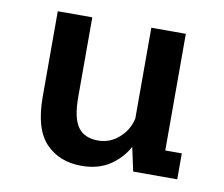

<svg xmlns="http://www.w3.org/2000/svg" viewBox="-63 -576 775 663"><g transform="rotate(10 325.0 -244.0)"><path d="M261 11.5Q183 11.5 135.8 -38.2Q88.5 -88 88.5 -200.5V-500H209.5V-219.5Q209.5 -147 232 -115.8Q254.5 -84.5 302.5 -84.5Q344.5 -84.5 376.2 -113Q408 -141.5 416.5 -181.5V-500H537.5V-91H595.5V0H441L423 -83.5Q401 -42.5 360.5 -15.5Q320 11.5 261 11.5Z"/></g></svg>

Font: Trispace Medium
Style: Regular
Weight: 500
Designer: Tyler Finck
Foundry: Etcetera Type Company
Version: Version 1.210; ttfautohint (v1.8.3)